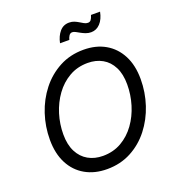

<svg xmlns="http://www.w3.org/2000/svg" viewBox="-163 -1054 1090 1192"><g transform="rotate(-20 382.5 -458.0)"><path d="M341.3 9.8Q258.8 9.8 197.3 -25.4Q135.7 -60.5 101.8 -126.2Q67.9 -191.9 67.9 -283.2Q67.9 -369.6 94.7 -450.9Q121.6 -532.2 172.4 -596.7Q223.1 -661.1 294.4 -699.2Q365.7 -737.3 454.1 -737.3Q536.6 -737.3 597.7 -702.1Q658.7 -667 692.6 -601.6Q726.6 -536.1 726.6 -444.8Q726.6 -357.9 699.7 -276.6Q672.9 -195.3 622.3 -130.6Q571.8 -65.9 500.7 -28.1Q429.7 9.8 341.3 9.8ZM344.7 -76.2Q413.1 -76.2 467.3 -107.4Q521.5 -138.7 559.3 -191.4Q597.2 -244.1 616.9 -309.3Q636.7 -374.5 636.7 -442.4Q636.7 -510.7 613 -557.4Q589.4 -604 547.4 -627.7Q505.4 -651.4 450.7 -651.4Q382.3 -651.4 328.1 -620.1Q273.9 -588.9 235.8 -536.1Q197.8 -483.4 177.7 -418.5Q157.7 -353.5 157.7 -285.6Q157.7 -217.3 181.6 -170.7Q205.6 -124 247.8 -100.1Q290 -76.2 344.7 -76.2ZM538.1 -822.8Q520 -822.8 503.7 -828.9Q487.3 -835 473.1 -843Q459 -851.1 447.3 -857.2Q435.5 -863.3 426.3 -863.3Q412.6 -863.3 404.5 -850.8Q396.5 -838.4 393.6 -824.7H332Q341.3 -869.6 365.5 -897.9Q389.6 -926.3 428.2 -926.3Q447.3 -926.3 462.4 -919.9Q477.5 -913.6 490.5 -905.5Q503.4 -897.5 515.1 -891.1Q526.9 -884.8 539.1 -884.8Q551.8 -884.8 559.3 -894.3Q566.9 -903.8 572.8 -924.3H632.8Q623.5 -877 598.4 -849.9Q573.2 -822.8 538.1 -822.8Z"/></g></svg>

Font: Inter Variable
Style: Italic
Weight: 400
Italic angle: -9.39999°
Designer: Rasmus Andersson
Foundry: rsms
Version: Version 4.001;git-9221beed3